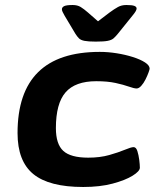

<svg xmlns="http://www.w3.org/2000/svg" viewBox="-20 -738 620 766"><path d="M312 8Q176 8 113 -43.5Q50 -95 50 -207Q50 -531 378 -531Q411 -531 445.5 -525.5Q480 -520 510 -510.5Q540 -501 558.5 -489Q577 -477 577 -464Q577 -461 572.5 -448.5Q568 -436 560.5 -421Q553 -406 543.5 -395.5Q534 -385 525 -385Q515 -385 494 -392.5Q473 -400 441 -407Q409 -414 364 -414Q280 -414 241.5 -369.5Q203 -325 203 -227Q203 -163 232.5 -136Q262 -109 332 -109Q379 -109 416 -119.5Q453 -130 478 -140.5Q503 -151 513 -151Q523 -151 528 -135.5Q533 -120 535.5 -100.5Q538 -81 538 -69Q538 -55 509 -37Q480 -19 429.5 -5.5Q379 8 312 8ZM484 -718Q507 -718 516 -714.5Q525 -711 525 -704Q525 -700 521.5 -693.5Q518 -687 508 -675L450 -603Q441 -592 433 -585Q425 -578 409.5 -575Q394 -572 362 -572Q332 -572 317 -575Q302 -578 295 -585Q288 -592 281 -603L238 -675Q233 -684 230 -690Q227 -696 227 -701Q227 -709 236 -713.5Q245 -718 270 -718Q289 -718 302 -710Q315 -702 331 -688L371 -653L417 -688Q436 -702 450.5 -710Q465 -718 484 -718Z"/></svg>

Font: Asap Expanded Expanded Regular
Style: Bold Italic
Weight: 700
Width: 7
Italic angle: -6°
Designer: Pablo Cosgaya
Foundry: Omnibus-Type
Version: Version 3.001; ttfautohint (v1.8.4.7-5d5b)